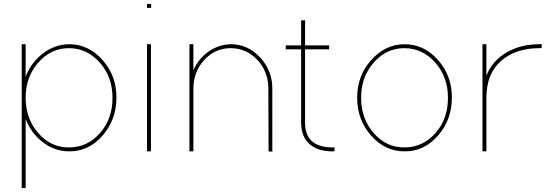

<svg xmlns="http://www.w3.org/2000/svg" viewBox="-20 -777 2830 973"><path d="M110 -389V-543V-553H90V-543V-282V166V176H110V166V-174Q138 -101 198 -55.5Q258 -10 330 -10Q429 -9 499.5 -89.5Q570 -170 570 -282Q571 -392 500 -472.5Q429 -553 330 -553Q258 -552 198 -506.5Q138 -461 110 -389ZM110 -282Q110 -387 174 -460Q238 -533 330 -533Q422 -532 486 -459.5Q550 -387 550 -282Q551 -176 487 -103Q423 -30 330 -30Q238 -29 174 -102.5Q110 -176 110 -282Z M735 -737H736H746V-757H736H735H725V-737ZM725 -543V-20V-10H745V-20V-543V-553H725Z M960 -421V-543V-553H940V-543V-326V-316V-20V-10H960V-20V-316V-326Q960 -413 1015 -473Q1070 -533 1150 -533Q1230 -532 1285 -472.5Q1340 -413 1340 -326L1341 -19L1342 -9H1361L1360 -20V-326Q1361 -418 1298.5 -485.5Q1236 -553 1150 -553Q1089 -552 1037.5 -516Q986 -480 960 -421Z M1526 -527H1638H1648V-547H1638H1526V-664V-674H1506V-664V-547H1438H1428V-527H1438H1506V-152Q1507 -84 1548.5 -47Q1590 -10 1665 -10H1675V-30H1665Q1528 -30 1526 -152Z M1790 -282Q1790 -170 1860.5 -90Q1931 -10 2030 -10Q2129 -9 2199.5 -89.5Q2270 -170 2270 -282Q2271 -392 2200 -472.5Q2129 -553 2030 -553Q1932 -552 1861 -472.5Q1790 -393 1790 -282ZM1810 -282Q1810 -387 1874 -460Q1938 -533 2030 -533Q2122 -532 2186 -459.5Q2250 -387 2250 -282Q2251 -176 2187 -103Q2123 -30 2030 -30Q1938 -29 1874 -102.5Q1810 -176 1810 -282Z M2445 -394V-543V-553H2425V-543V-286Q2425 -286 2425 -282V-272V-20V-10H2445V-20V-272V-282V-286Q2446 -404 2519.5 -468.5Q2593 -533 2715 -533H2725V-553H2715Q2619 -553 2547.5 -511.5Q2476 -470 2445 -394Z"/></svg>

Font: Nordica Plus
Style: NordicaClassicUltraLight
Weight: 300
Version: Version 1